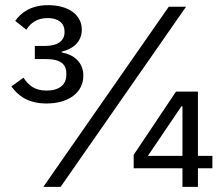

<svg xmlns="http://www.w3.org/2000/svg" viewBox="-20 -724 864 744"><path d="M747 0V-72H803V-120H747V-369H662L498 -124V-72H687V0ZM687 -120H553L683 -312H687ZM215 0 701 -698H634L148 0ZM115 -546V-495H160C210 -495 237 -478 237 -440V-434C237 -396 210 -373 160 -373C114 -373 90 -394 71 -423L24 -389C49 -355 87 -323 160 -323C247 -323 303 -366 303 -431C303 -484 264 -513 219 -521V-524C261 -533 297 -561 297 -609C297 -669 242 -704 167 -704C101 -704 62 -676 39 -643L82 -609C100 -637 126 -654 165 -654C205 -654 230 -635 230 -602V-598C230 -568 206 -546 155 -546Z"/></svg>

Font: IBM Plex Devanagari
Style: Regular
Weight: 400
Designer: Mike Abbink, Paul van der Laan, Pieter van Rosmalen, Erin McLaughlin
Foundry: Bold Monday
Version: Version 1.0